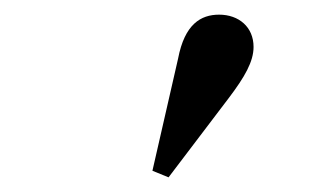

<svg xmlns="http://www.w3.org/2000/svg" viewBox="-20 -770 440 262"><path d="M188 -537 210 -528 292 -636C314 -665 326 -686 326 -706C326 -733 306 -750 279 -750C254 -750 232 -737 223 -690Z"/></svg>

Font: Source Serif 4 Display
Style: Bold
Weight: 700
Designer: Frank Grießhammer
Foundry: Adobe Systems Incorporated
Version: Version 4.004;hotconv 1.0.117;makeotfexe 2.5.65602